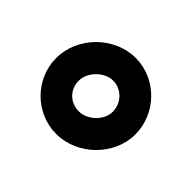

<svg xmlns="http://www.w3.org/2000/svg" viewBox="-65 -196 300 300"><g transform="rotate(-45 85.0 -46.0)"><path d="M83 -82C102 -82 121 -63 121 -44C121 -25 105 -10 86 -10C67 -10 49 -29 49 -48C49 -67 63 -82 83 -82ZM-1 -48C-1 -1 40 40 86 40C132 40 171 2 171 -44C171 -91 130 -132 83 -132C37 -132 -1 -94 -1 -48Z"/></g></svg>

Font: AppleStorm
Style: XbdOut
Weight: 800
Foundry: Cannot Into Space Fonts
Version: Version 1.01